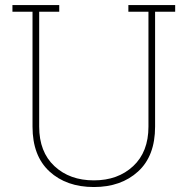

<svg xmlns="http://www.w3.org/2000/svg" viewBox="-20 -731 744 761"><path d="M214.8 -710.9V-684.6H135.3V-229Q135.3 -128.9 195.8 -72.5Q256.3 -16.1 352.1 -16.1Q447.3 -16.1 507.8 -72.5Q568.4 -128.9 568.4 -229V-684.6H488.8V-710.9H594.7H674.3V-684.6H594.7V-229Q594.7 -112.8 527.3 -51.3Q460 10.3 352.1 10.3Q243.2 10.3 176 -51.5Q108.9 -113.3 108.9 -229V-684.6H29.3V-710.9H108.9H135.3Z"/></svg>

Font: TypoPRO Roboto Slab
Style: Thin
Weight: 250
Designer: Google
Version: Version 1.100263; 2013; ttfautohint (v0.94.20-1c74) -l 8 -r 